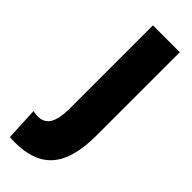

<svg xmlns="http://www.w3.org/2000/svg" viewBox="-227 -681 713 713"><g transform="rotate(45 129.0 -325.0)"><path d="M30.7 -118.3Q51.7 -118.3 65.9 -129.2Q80.2 -140.2 86.9 -164.3Q93.7 -188.5 93.7 -227.5V-660H234.8V-224.5Q234.8 -144.7 214.7 -92.8Q194.5 -40.8 150.9 -15.4Q107.3 10 38.3 10Q21.2 10 11.5 9L5.2 -121.7Q18.3 -118.3 30.7 -118.3Z"/></g></svg>

Font: Bricolage Grotesque 96pt Condensed ExBd
Style: Regular
Weight: 800
Width: 3
Designer: Mathieu Triay
Foundry: Atelier Triay
Version: Version 1.001;Glyphs 3.2 (3207)